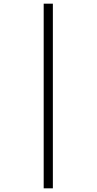

<svg xmlns="http://www.w3.org/2000/svg" viewBox="-20 -782 527 1046"><path d="M218 -762H268V244H218Z"/></svg>

Font: Noto Sans Lao UI SemCond Light
Style: Regular
Weight: 300
Width: 4
Designer: Monotype Design Team
Foundry: Monotype Imaging Inc.
Version: Version 2.000; ttfautohint (v1.8.4.7-5d5b)